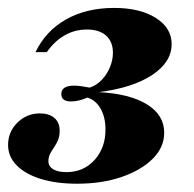

<svg xmlns="http://www.w3.org/2000/svg" viewBox="-21 -448 484 480"><path d="M171.8 11.3Q119.4 11.3 80.6 -0.8Q41.9 -12.9 20.6 -34.7Q-0.8 -56.5 -0.8 -85.5Q-0.8 -118.5 22.6 -141.5Q46 -164.5 79 -164.5Q101.6 -164.5 114.9 -153.2Q128.2 -141.9 128.2 -121Q128.2 -104 121.4 -91.9Q114.5 -79.8 107.3 -69Q100 -58.1 100 -45.2Q100 -32.3 111.7 -25Q123.4 -17.7 145.2 -17.7Q187.9 -17.7 215.3 -48Q242.7 -78.2 242.7 -124.2Q242.7 -154.8 230.6 -176.2Q218.5 -197.6 197.6 -204Q186.3 -199.2 176.2 -196.8Q166.1 -194.4 156.5 -194.4Q132.3 -194.4 132.3 -212.9Q132.3 -233.9 164.5 -233.9Q172.6 -233.9 181 -232.7Q189.5 -231.5 203.2 -229Q220.2 -234.7 233.1 -248Q246 -261.3 253.6 -279.4Q261.3 -297.6 261.3 -316.1Q261.3 -343.5 244.4 -358.9Q227.4 -374.2 196 -374.2Q166.1 -374.2 140.7 -359.7Q115.3 -345.2 96 -317.7H67.7Q93.5 -371 144.4 -399.6Q195.2 -428.2 264.5 -428.2Q329 -428.2 368.5 -403.2Q408.1 -378.2 408.1 -337.9Q408.1 -292.7 359.3 -260.5Q310.5 -228.2 225.8 -217.7Q303.2 -213.7 346.4 -187.1Q389.5 -160.5 389.5 -116.1Q389.5 -79.8 360.9 -51.2Q332.3 -22.6 283.1 -5.6Q233.9 11.3 171.8 11.3Z"/></svg>

Font: Playfair 5pt SemiExpanded Light Black
Style: Italic
Weight: 900
Italic angle: -15.6°
Version: Version 2.001;gftools[0.9.30]